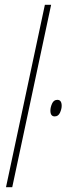

<svg xmlns="http://www.w3.org/2000/svg" viewBox="-20 -780 277 800"><path d="M5 0 167 -760H193L31 0ZM208 -295Q223 -295 230 -310.5Q237 -326 237 -339Q237 -364 219 -364Q204 -364 197 -348.5Q190 -333 190 -319Q190 -295 208 -295Z"/></svg>

Font: Noto Sans Display Condensed Thin
Style: Italic
Weight: 250
Width: 3
Italic angle: -12°
Designer: Monotype Design Team
Foundry: Monotype Imaging Inc.
Version: Version 1.900